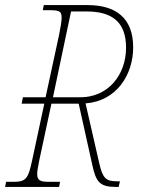

<svg xmlns="http://www.w3.org/2000/svg" viewBox="-37 -734 580 754"><path d="M-17 0H195L199 -20H155C122 -20 109 -25 109 -51C109 -64 113 -82 118 -108L165 -327H272L326 -84C340 -19 356 0 417 0H429L434 -22H421C379 -22 366 -35 353 -92L299 -328C421 -337 486 -441 486 -548C486 -665 416 -714 307 -714H135L131 -694H157C198 -694 205 -689 205 -664C205 -650 201 -628 195 -597L142 -352H53L48 -327H137L90 -108C74 -31 65 -20 15 -20H-13ZM279 -352H171L242 -689H303C406 -689 458 -645 458 -547C458 -438 386 -352 279 -352Z"/></svg>

Font: Noto Serif Condensed Thin
Style: Italic
Weight: 100
Width: 3
Italic angle: -12°
Designer: Monotype Design Team
Foundry: Monotype Imaging Inc.
Version: Version 2.013